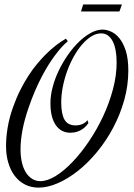

<svg xmlns="http://www.w3.org/2000/svg" viewBox="-20 -835 607 868"><path d="M507.3 -552.2Q507.3 -563 506.3 -577.1Q505.4 -591.3 502.9 -606Q500.5 -620.6 495.6 -634.5Q490.7 -648.4 482.9 -659.4Q475.1 -670.4 463.9 -677.2Q452.6 -684.1 437 -684.1Q415 -684.1 393.3 -670.7Q371.6 -657.2 351.6 -634.3Q331.5 -611.3 314.2 -580.6Q296.9 -549.8 284.2 -515.1Q271.5 -480.5 264.2 -443.6Q256.8 -406.7 256.8 -372.1Q256.8 -319.8 271.7 -293.9Q286.6 -268.1 321.8 -268.1Q334 -268.1 343.5 -271Q353 -273.9 359.6 -277.8Q366.2 -281.7 370.1 -285.6Q374 -289.6 375 -292L379.9 -278.8Q370.1 -264.2 358.9 -255.6Q347.7 -247.1 336.4 -242.4Q325.2 -237.8 315.4 -236.3Q305.7 -234.9 298.8 -234.9Q255.9 -234.9 231.9 -269.8Q208 -304.7 208 -368.7Q208 -403.8 218.3 -442.1Q228.5 -480.5 246.3 -517.3Q264.2 -554.2 287.6 -587.6Q311 -621.1 337.2 -646.2Q363.3 -671.4 390.6 -686.3Q418 -701.2 443.8 -701.2Q461.4 -701.2 481.7 -692.4Q502 -683.6 519.5 -662.4Q537.1 -641.1 548.6 -605.5Q560.1 -569.8 560.1 -516.1Q560.1 -447.8 541.5 -382.1Q522.9 -316.4 491.7 -257.6Q460.4 -198.7 419.4 -148.9Q378.4 -99.1 333.3 -63.2Q288.1 -27.3 241.9 -7.1Q195.8 13.2 154.3 13.2Q120.6 13.2 93.3 -0.7Q65.9 -14.6 46.9 -39.6Q27.8 -64.5 17.6 -98.9Q7.3 -133.3 7.3 -174.8Q7.3 -213.4 14.4 -257.1Q21.5 -300.8 38.1 -348.1Q53.2 -391.1 71.5 -427.5Q89.8 -463.9 109.4 -493.9Q128.9 -523.9 149.2 -547.9Q169.4 -571.8 188 -590.3Q231.9 -633.8 277.8 -660.2L286.6 -648.9Q256.8 -623.5 226.6 -582Q213.4 -564.5 199 -541.3Q184.6 -518.1 169.4 -489.5Q154.3 -460.9 139.2 -426Q124 -391.1 109.9 -350.1Q91.3 -296.9 82 -248.8Q72.8 -200.7 72.8 -160.2Q72.8 -127.9 78.9 -101.3Q85 -74.7 96.7 -55.9Q108.4 -37.1 125 -26.6Q141.6 -16.1 162.6 -16.1Q194.3 -16.1 232.2 -39.6Q270 -63 308.3 -103.3Q346.7 -143.6 382.6 -196.8Q418.5 -250 446.3 -309.6Q474.1 -369.1 490.7 -431.6Q507.3 -494.1 507.3 -552.2ZM346.2 -783.2 356 -814.9H531.2L520 -783.2Z"/></svg>

Font: Dynalight
Style: Regular
Weight: 400
Version: Version 1.000